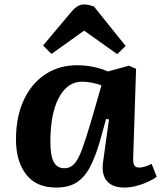

<svg xmlns="http://www.w3.org/2000/svg" viewBox="-20 -831 731 865"><path d="M580 -119Q579 -95 585.5 -85.5Q592 -76 608 -76Q617 -76 633 -80.5Q649 -85 663 -93L686 -35Q671 -23 646 -11.5Q621 0 593 7Q565 14 541 14Q487 14 462 -15Q437 -44 444 -99L471 -293L458 -295L429 -191Q409 -123 385 -77.5Q361 -32 325 -9Q289 14 233 14Q143 14 97.5 -45.5Q52 -105 52 -202Q52 -304 86.5 -379Q121 -454 183 -495.5Q245 -537 327 -537Q367 -537 403.5 -529Q440 -521 466 -509L561 -535L593 -521ZM270 -73Q296 -73 314 -92Q332 -111 349.5 -158Q367 -205 392 -290L437 -446Q422 -453 396 -458Q370 -463 350 -463Q284 -463 245.5 -391.5Q207 -320 207 -192Q207 -130 222 -101.5Q237 -73 270 -73ZM546 -624 508 -587 359 -693 212 -588 174 -626 301 -777Q329 -811 357 -811Q369 -811 380 -808.5Q391 -806 403 -802Z"/></svg>

Font: Literata 7pt
Style: Bold Italic
Weight: 700
Italic angle: -2°
Designer: Latin by Veronika Burian and Jose Scaglione. Greek by Irene Vlachou. Cyrillic by Vera Evstafieva
Foundry: TypeTogether
Version: Version 3.002